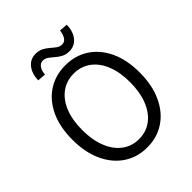

<svg xmlns="http://www.w3.org/2000/svg" viewBox="-239 -1007 1160 1160"><g transform="rotate(-45 341.0 -427.0)"><path d="M340.8 12.2Q256.3 12.2 191.4 -31Q126.5 -74.2 89.8 -153.6Q53.2 -232.9 53.2 -340.8Q53.2 -449.2 89.8 -527.3Q126.5 -605.5 191.4 -647.5Q256.3 -689.5 340.8 -689.5Q425.3 -689.5 490.2 -647.2Q555.2 -605 591.8 -526.9Q628.4 -448.7 628.4 -340.8Q628.4 -232.9 591.8 -153.6Q555.2 -74.2 490.2 -31Q425.3 12.2 340.8 12.2ZM340.8 -58.6Q402.8 -58.6 449 -93.3Q495.1 -127.9 520.5 -191.4Q545.9 -254.9 545.9 -340.8Q545.9 -426.8 520.5 -488.8Q495.1 -550.8 449 -584.5Q402.8 -618.2 340.8 -618.2Q279.8 -618.2 233.6 -584.5Q187.5 -550.8 162.1 -488.8Q136.7 -426.8 136.7 -340.8Q136.7 -254.9 162.1 -191.4Q187.5 -127.9 233.6 -93.3Q279.8 -58.6 340.8 -58.6ZM418.9 -731.4Q389.6 -731.4 368.9 -742.7Q348.1 -753.9 331.5 -768.6Q314.9 -783.2 299.3 -794.4Q283.7 -805.7 264.6 -805.7Q244.6 -805.7 231 -787.8Q217.3 -770 214.4 -736.8L160.6 -740.7Q163.1 -798.3 190.7 -832Q218.3 -865.7 262.7 -865.7Q292 -865.7 312.7 -854.5Q333.5 -843.3 350.1 -828.6Q366.7 -814 382.3 -802.7Q397.9 -791.5 417 -791.5Q457.5 -791.5 467.3 -860.4L521 -856.4Q519 -799.3 491.5 -765.4Q463.9 -731.4 418.9 -731.4Z"/></g></svg>

Font: Akatab
Style: Regular
Weight: 400
Designer: SIL Global
Foundry: SIL Global
Version: Version 4.100